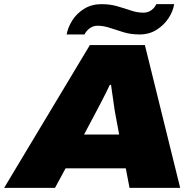

<svg xmlns="http://www.w3.org/2000/svg" viewBox="-57 -905 943 925"><path d="M-37 0 376 -688H641L811 0H567L549 -94H259L208 0ZM348 -257H517L496 -370Q494 -382 492 -397.5Q490 -413 487.5 -429.5Q485 -446 482.5 -463Q480 -480 478 -496H472Q463 -476 451.5 -454Q440 -432 429 -410Q418 -388 408 -370ZM264 -739Q270 -773 291.5 -807Q313 -841 349 -863Q385 -885 432 -885Q473 -885 507.5 -875Q542 -865 573 -854.5Q604 -844 634 -844Q655 -844 671.5 -855.5Q688 -867 696 -885H782Q777 -851 755 -817.5Q733 -784 697.5 -761.5Q662 -739 615 -739Q574 -739 539 -749.5Q504 -760 473 -770.5Q442 -781 413 -781Q392 -781 375.5 -769Q359 -757 350 -739Z"/></svg>

Font: Archivo SemiExpanded Black
Style: Italic
Weight: 900
Width: 6
Italic angle: -10°
Designer: Hector Gatti
Foundry: Omnibus-Type
Version: Version 2.001